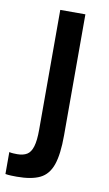

<svg xmlns="http://www.w3.org/2000/svg" viewBox="-115 -574 470 828"><g transform="rotate(10 120.0 -159.5)"><path d="M20 211Q9 211 -5 210.5Q-19 210 -30 208V112Q-22 114 -12.5 114.5Q-3 115 5 115Q31 115 47.5 105Q64 95 72 68.5Q80 42 80 -5V-530H190V0Q190 83 174 129Q158 175 121 193Q84 211 20 211Z"/></g></svg>

Font: Golos Text Medium
Style: Regular
Weight: 500
Designer: A.Korolkova, Vitaly Kuzmin
Foundry: ParaType Ltd
Version: Version 2.004